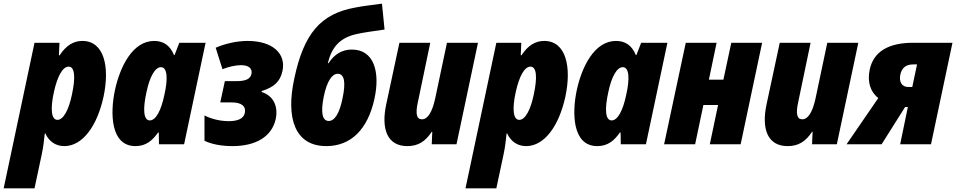

<svg xmlns="http://www.w3.org/2000/svg" viewBox="-79 -786 5209 1046"><path d="M-59 240H109L148 57C156 19 161 -17 165 -59H168C188 -15 225 10 271 10C373 10 451 -103 485 -259C520 -423 488 -563 370 -563C321 -563 282 -539 246 -485H242L245 -553H109ZM234 -133C199 -133 195 -196 215 -286C233 -367 261 -423 295 -423C329 -423 333 -364 313 -271C296 -189 267 -133 234 -133Z M659 10C717 10 752 -21 782 -64H786L787 0H924L1041 -553H898L872 -486H869C847 -540 810 -563 761 -563C644 -563 575 -424 547 -294C521 -172 522 10 659 10ZM737 -130C703 -130 698 -190 719 -284C736 -366 765 -420 798 -420C833 -420 837 -357 816 -267C799 -186 771 -130 737 -130Z M1187 10C1317 10 1402 -43 1423 -137C1438 -209 1409 -265 1346 -285L1347 -290C1414 -311 1448 -342 1460 -400C1480 -496 1404 -563 1270 -563C1213 -563 1149 -549 1096 -526L1133 -409C1168 -423 1206 -431 1234 -431C1276 -431 1297 -413 1291 -383C1285 -356 1260 -344 1210 -344H1146L1121 -228H1184C1237 -228 1262 -207 1255 -172C1249 -139 1215 -126 1168 -126C1124 -126 1076 -136 1035 -157V-19C1072 -1 1126 10 1187 10Z M1699 10C1833 10 1925 -82 1961 -248C1993 -395 1958 -516 1838 -516C1785 -516 1743 -491 1711 -442H1707C1728 -529 1773 -583 1871 -602C1907 -610 1955 -616 2016 -625L2002 -766C1951 -759 1896 -753 1857 -745C1667 -711 1576 -603 1524 -357C1478 -144 1526 10 1699 10ZM1712 -127C1677 -127 1667 -172 1685 -261C1702 -342 1729 -384 1761 -384C1797 -384 1806 -338 1787 -250C1771 -169 1744 -127 1712 -127Z M2140 10C2197 10 2238 -14 2273 -68H2276L2273 0H2408L2525 -553H2356L2292 -250C2275 -172 2250 -136 2220 -136C2190 -136 2184 -167 2197 -227L2265 -553H2097L2025 -217C1997 -86 2029 10 2140 10Z M2457 240H2625L2664 57C2672 19 2677 -17 2681 -59H2684C2704 -15 2741 10 2787 10C2889 10 2967 -103 3001 -259C3036 -423 3004 -563 2886 -563C2837 -563 2798 -539 2762 -485H2758L2761 -553H2625ZM2750 -133C2715 -133 2711 -196 2731 -286C2749 -367 2777 -423 2811 -423C2845 -423 2849 -364 2829 -271C2812 -189 2783 -133 2750 -133Z M3175 10C3233 10 3268 -21 3298 -64H3302L3303 0H3440L3557 -553H3414L3388 -486H3385C3363 -540 3326 -563 3277 -563C3160 -563 3091 -424 3063 -294C3037 -172 3038 10 3175 10ZM3253 -130C3219 -130 3214 -190 3235 -284C3252 -366 3281 -420 3314 -420C3349 -420 3353 -357 3332 -267C3315 -186 3287 -130 3253 -130Z M3539 0H3708L3753 -214H3833L3788 0H3956L4073 -553H3905L3862 -352H3783L3825 -553H3657Z M4212 10C4269 10 4310 -14 4345 -68H4348L4345 0H4480L4597 -553H4428L4364 -250C4347 -172 4322 -136 4292 -136C4262 -136 4256 -167 4269 -227L4337 -553H4169L4097 -217C4069 -86 4101 10 4212 10Z M4533 0H4724L4852 -203H4867L4825 0H4993L5110 -553H4895C4759 -553 4679 -503 4659 -406C4645 -341 4663 -284 4706 -252ZM4870 -312C4833 -312 4818 -341 4826 -380C4834 -418 4859 -435 4895 -435H4917L4891 -312Z"/></svg>

Font: Noto Sans Condensed Black
Style: Italic
Weight: 900
Width: 3
Italic angle: -12°
Designer: Monotype Design Team
Foundry: Monotype Imaging Inc.
Version: Version 2.013